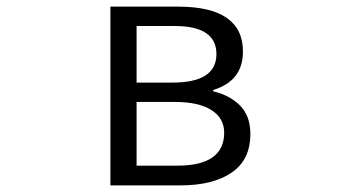

<svg xmlns="http://www.w3.org/2000/svg" viewBox="-20 -560 1040 580"><path d="M313.5 0V-540H517.6Q713.9 -540 713.9 -404.3Q713.9 -315.4 624 -288.1V-284.2Q673.8 -272.5 705.1 -241.2Q736.3 -210 736.3 -155.3Q736.3 -77.1 679.7 -38.6Q623 0 525.4 0ZM392.6 -310.5H501Q633.8 -310.5 633.8 -396.5Q633.8 -481.4 507.8 -481.4H392.6ZM392.6 -59.6H515.6Q657.2 -59.6 657.2 -159.2Q657.2 -203.1 618.7 -227.5Q580.1 -252 508.8 -252H392.6Z"/></svg>

Font: Gen Shin Gothic Monospace Normal
Style: Regular
Weight: 350
Designer: [Source Han Sans]
Ryoko NISHIZUKA  (kana & ideographs); Paul D. Hunt (Latin, Greek & Cyrillic); Wenlong ZHANG  (bopomofo
Version: Version 1.002.20150607